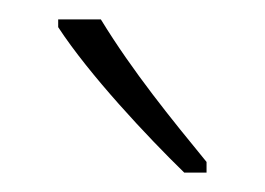

<svg xmlns="http://www.w3.org/2000/svg" viewBox="-20 -784 273 198"><path d="M84 -764H40V-756C72 -707 132 -643 170 -606H193V-617C157 -661 117 -710 84 -764Z"/></svg>

Font: Noto Sans Myanmar ExtraCondensed ExtraLight
Style: Regular
Weight: 200
Width: 2
Designer: Monotype Design Team
Foundry: Monotype Imaging Inc.
Version: Version 2.107